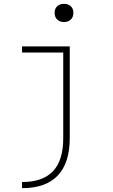

<svg xmlns="http://www.w3.org/2000/svg" viewBox="-20 -762 590 1002"><path d="M95 188Q203 188 256.5 131.5Q310 75 310 -40V-488H95V-520H344V-41Q344 88 281.5 154Q219 220 95 220ZM314 -647Q292 -647 278.5 -660Q265 -673 265 -695Q265 -717 278.5 -729.5Q292 -742 314 -742Q336 -742 349.5 -729.5Q363 -717 363 -695Q363 -673 349.5 -660Q336 -647 314 -647Z"/></svg>

Font: M PLUS Code Latin SemiExpanded ExtraLight
Style: Regular
Weight: 250
Width: 6
Designer: Coji Morishita
Foundry: UNDERFOREST DESIGN
Version: Version 1.002; ttfautohint (v1.8.3)